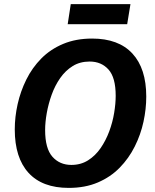

<svg xmlns="http://www.w3.org/2000/svg" viewBox="-20 -904 757 936"><path d="M315 12Q186 12 119 -61.5Q52 -135 52 -273Q52 -334 66 -396.5Q80 -459 108.5 -516.5Q137 -574 181.5 -619Q226 -664 288 -690Q350 -716 429 -716Q558 -716 625.5 -643Q693 -570 693 -433Q693 -373 679.5 -310.5Q666 -248 637 -190Q608 -132 563.5 -86.5Q519 -41 457 -14.5Q395 12 315 12ZM328 -100Q374 -100 409.5 -122.5Q445 -145 470.5 -182Q496 -219 512.5 -263.5Q529 -308 536.5 -353.5Q544 -399 544 -437Q544 -526 509 -565Q474 -604 417 -604Q370 -604 334.5 -582Q299 -560 273.5 -523.5Q248 -487 232 -442.5Q216 -398 208 -353Q200 -308 200 -270Q200 -180 235.5 -140Q271 -100 328 -100ZM616 -884 600 -786H310L325 -884Z"/></svg>

Font: Bitter
Style: Bold Italic
Weight: 700
Italic angle: -9°
Designer: Sol Matas, and Bitter project Authors
Foundry: Sol Matas
Version: Version 2.001